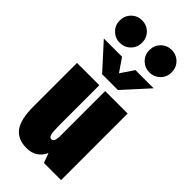

<svg xmlns="http://www.w3.org/2000/svg" viewBox="-286 -959 1022 1022"><g transform="rotate(45 225.0 -448.0)"><path d="M30 -821.5Q30 -857.5 54.2 -882Q78.5 -906.5 114 -906.5Q149.5 -906.5 173.8 -882Q198 -857.5 198 -821.5Q198 -786 173.5 -761.8Q149 -737.5 114 -737.5Q79 -737.5 54.5 -761.8Q30 -786 30 -821.5ZM253 -821.5Q253 -857.5 277.2 -882Q301.5 -906.5 337 -906.5Q372.5 -906.5 396.8 -882Q421 -857.5 421 -821.5Q421 -786 396.5 -761.8Q372 -737.5 337 -737.5Q302 -737.5 277.5 -761.8Q253 -786 253 -821.5ZM413 -694 285 -553H166L38 -694H175L226 -620L276 -694ZM159.5 10Q93.5 10 61.2 -32.8Q29 -75.5 29 -173V-501H197V-204Q197 -153 201.8 -135Q206.5 -117 219.5 -117Q238.5 -117 241 -155V-501H410V0H281L261 -54.5Q230.5 10 159.5 10Z"/></g></svg>

Font: League Mono Condensed ExtraBold
Style: Regular
Weight: 800
Width: 1
Designer: Tyler Finck
Foundry: The League of Moveable Type / Tyler Finck
Version: Version 2.210